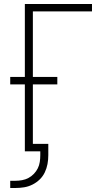

<svg xmlns="http://www.w3.org/2000/svg" viewBox="-20 -755 540 958"><path d="M31 183V147H57Q73 147 90 144Q107 141 122 133Q137 125 149 112.5Q161 100 168.5 85Q176 70 178.5 53Q181 36 181 19V0H104V-334H31V-371H104V-735H439V-698H144V-371H266V-334H144V-37H221V19Q221 42 217 63.5Q213 85 203.5 105Q194 125 178 140.5Q162 156 142 166Q122 176 100.5 179.5Q79 183 57 183Z"/></svg>

Font: Iosevka SS04 Extralight
Style: Regular
Weight: 200
Monospace: yes
Designer: Belleve Invis
Foundry: Belleve Invis
Version: Version 19.0.0; ttfautohint (v1.8.4)